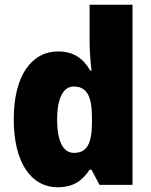

<svg xmlns="http://www.w3.org/2000/svg" viewBox="-20 -780 639 810"><path d="M223 10C291 10 328 -19 358 -64H366L400 0H539V-760H358V-603C358 -566 362 -518 366 -482H361C332 -532 291 -563 226 -563C113 -563 38 -461 38 -277C38 -93 112 10 223 10ZM292 -135C249 -135 221 -179 221 -276C221 -370 249 -415 291 -415C349 -415 368 -370 368 -282V-261C367 -174 347 -135 292 -135Z"/></svg>

Font: Noto Sans Arabic SemCond Blk
Style: Regular
Weight: 900
Width: 4
Designer: Monotype Design Team, Nadine Chahine, Nizar Qandah and Khaled Hosny
Foundry: Monotype Imaging Inc.
Version: Version 2.012